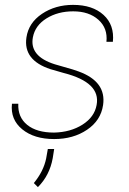

<svg xmlns="http://www.w3.org/2000/svg" viewBox="-20 -558 527 784"><path d="M374.5 -129.4Q392.1 -221.2 240.7 -259.8L186.5 -275.4Q74.2 -312 87.9 -404.8Q96.7 -464.8 151.4 -501.5Q206.1 -538.1 278.3 -538.1Q357.9 -538.1 402.8 -497.1Q447.8 -456.1 440.9 -387.2H414.6Q420.4 -442.9 381.8 -477.3Q343.3 -511.7 278.8 -511.7Q216.3 -511.7 169.9 -482.9Q123.5 -454.1 114.3 -405.8Q99.6 -328.1 204.1 -295.4L276.9 -274.4L301.3 -266.1Q415 -224.6 400.9 -128.9Q391.6 -65.9 335.4 -28.1Q279.3 9.8 201.2 9.8Q119.6 9.8 70.8 -30Q22 -69.8 28.8 -134.3H54.7Q52.2 -79.6 91.1 -48.1Q129.9 -16.6 200.7 -16.6Q268.1 -18.1 316.9 -49.1Q365.7 -80.1 374.5 -129.4ZM195.3 87.9Q182.6 158.2 134.8 206.1L118.2 189.5Q157.7 141.6 168.5 88.9L175.3 50.3H201.2Z"/></svg>

Font: Roboto Thin
Style: Italic
Weight: 250
Italic angle: -12°
Designer: Google
Version: Version 2.134; 2016